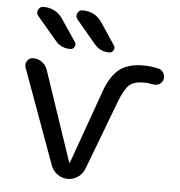

<svg xmlns="http://www.w3.org/2000/svg" viewBox="-53 -831 808 862"><g transform="rotate(5 350.5 -400.0)"><path d="M419.9 -602.5Q377.9 -602.5 351.6 -634.8L265.6 -737.3Q254.9 -750 261.7 -765.1Q268.6 -780.3 285.2 -780.3Q340.8 -780.3 372.1 -734.4L437.5 -636.7Q445.3 -626 439 -614.3Q432.6 -602.5 419.9 -602.5ZM244.1 -602.5Q202.1 -602.5 175.8 -634.8L88.9 -737.3Q78.1 -750 85 -765.1Q91.8 -780.3 109.4 -780.3Q165 -780.3 196.3 -733.4L261.7 -636.7Q269.5 -626 263.2 -614.3Q256.8 -602.5 244.1 -602.5ZM283.2 -96.7Q283.2 -94.7 285.2 -94.7Q287.1 -94.7 288.1 -96.7L399.4 -408.2Q425.8 -489.3 465.8 -523.4Q505.9 -557.6 577.1 -557.6Q610.4 -557.6 645.5 -549.8Q660.2 -546.9 668.9 -533.2Q674.8 -523.4 674.8 -512.7Q674.8 -507.8 673.8 -502.9Q669.9 -488.3 656.7 -481Q643.6 -473.6 628.9 -476.6Q607.4 -481.4 587.9 -481.4Q543.9 -481.4 522.5 -463.4Q501 -445.3 478.5 -387.7L359.4 -73.2Q350.6 -49.8 329.6 -35.2Q308.6 -20.5 283.7 -20.5Q258.8 -20.5 237.8 -35.2Q216.8 -49.8 208 -73.2L51.8 -502Q49.8 -507.8 49.8 -513.7Q49.8 -523.4 55.7 -532.2Q65.4 -546.9 83 -546.9Q104.5 -546.9 122.1 -534.2Q139.6 -521.5 146.5 -502Z"/></g></svg>

Font: Gen Jyuu Gothic P Regular
Style: Regular
Weight: 400
Designer: [Source Han Sans]
Ryoko NISHIZUKA  (kana & ideographs); Paul D. Hunt (Latin, Greek & Cyrillic); Wenlong ZHANG  (bopomofo
Version: Version 1.002.20150607